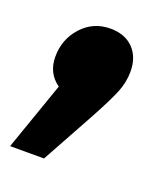

<svg xmlns="http://www.w3.org/2000/svg" viewBox="-122 -241 421 484"><g transform="rotate(20 88.5 0.5)"><path d="M179 -97Q179 -69 168 -41.5Q157 -14 126 43L49 183H-42L22 0Q-12 -24 -12 -68Q-12 -115 18.5 -148.5Q49 -182 95 -182Q134 -182 156.5 -159Q179 -136 179 -97Z"/></g></svg>

Font: Fira Sans Extra Condensed Black
Style: Italic
Weight: 900
Width: 3
Italic angle: -8°
Designer: Carrois Corporate & Edenspiekermann AG
Foundry: Carrois Corporate GbR & Edenspiekermann AG
Version: Version 4.203